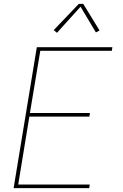

<svg xmlns="http://www.w3.org/2000/svg" viewBox="-20 -981 640 1001"><path d="M51 0 172 -735H566L563 -716H190L136 -392H449L446 -373H133L75 -19H448L445 0ZM277 -810 260 -824 391 -961H414L499 -822L480 -812L400 -946Z"/></svg>

Font: Iosevka Curly ThExObl
Style: Regular
Weight: 100
Width: 7
Italic angle: -9°
Monospace: yes
Designer: Belleve Invis
Foundry: Belleve Invis
Version: Version 11.1.0; ttfautohint (v1.8.3)